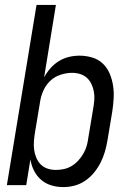

<svg xmlns="http://www.w3.org/2000/svg" viewBox="-20 -755 540 783"><path d="M238 8Q213 8 189.5 1Q166 -6 148 -21.5Q130 -37 119 -58.5Q108 -80 104 -105L87 0H8L129 -735H208L160 -440Q171 -460 186 -477Q201 -494 220.5 -506Q240 -518 261.5 -523Q283 -528 304 -528Q331 -528 356 -520.5Q381 -513 399 -496Q417 -479 427 -455.5Q437 -432 441 -406.5Q445 -381 443.5 -354Q442 -327 438 -301L418 -181Q414 -158 407.5 -135.5Q401 -113 390 -91.5Q379 -70 363.5 -51Q348 -32 327.5 -18Q307 -4 284 2Q261 8 238 8ZM208 -62Q224 -62 240.5 -65.5Q257 -69 272 -78Q287 -87 299 -100Q311 -113 320 -128.5Q329 -144 333.5 -160Q338 -176 340 -192L360 -312Q363 -329 364.5 -346.5Q366 -364 363 -380.5Q360 -397 353 -412Q346 -427 334.5 -437.5Q323 -448 307 -453Q291 -458 274 -458Q251 -458 226.5 -450Q202 -442 184 -424.5Q166 -407 156 -383.5Q146 -360 143 -337L123 -217Q120 -199 118.5 -181Q117 -163 119 -146Q121 -129 127.5 -113Q134 -97 145.5 -85Q157 -73 173.5 -67.5Q190 -62 208 -62Z"/></svg>

Font: Iosevka Term Oblique
Style: Regular
Weight: 400
Italic angle: -9°
Monospace: yes
Designer: Belleve Invis
Foundry: Belleve Invis
Version: Version 31.4.0